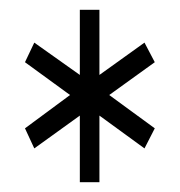

<svg xmlns="http://www.w3.org/2000/svg" viewBox="-20 -694 367 392"><path d="M143 -322V-458L50 -391L31 -432L123 -500L31 -567L50 -607L143 -541V-674H183V-541L275 -607L296 -567L203 -500L296 -432L275 -391L183 -458V-322Z"/></svg>

Font: Junicode Two Beta Condensed Medium
Style: Regular
Weight: 500
Width: 3
Designer: Peter S. Baker
Foundry: Briery Creek Software
Version: Version 1.053; ttfautohint (v1.8.4)